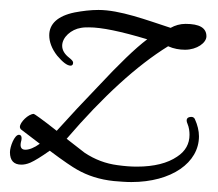

<svg xmlns="http://www.w3.org/2000/svg" viewBox="-33 -344 439 386"><path d="M382 -271C382 -288 368 -296 340 -296C329 -296 319 -293 310 -288C261 -304 208 -324 165 -324C149 -324 133 -322 117 -319C83 -312 66 -296 66 -273C66 -260 71 -246 82 -232C93 -219 102 -212 109 -212C112 -212 114 -214 114 -218C114 -221 111 -224 106 -228C97 -235 92 -243 92 -252C92 -269 110 -285 130 -288C135 -289 141 -289 146 -289C171 -289 210 -281 263 -265C239 -247 206 -215 164 -170C136 -141 108 -111 81 -81C52 -104 36 -115 35 -115C24 -115 7 -98 7 -89C7 -87 8 -85 9 -84L47 -55C36 -47 26 -43 18 -43C10 -43 7 -48 9 -58C12 -68 10 -73 5 -73C-4 -73 -13 -49 -13 -38C-13 -21 -5 -13 10 -13C15 -13 21 -14 28 -17C37 -21 50 -29 67 -41C95 -20 113 -8 122 -3C143 9 167 17 196 20C208 21 220 22 231 22C312 22 367 -17 367 -70C367 -81 364 -93 359 -104C358 -107 355 -109 352 -109C343 -109 340 -104 344 -95C347 -88 348 -80 348 -73C348 -55 340 -40 323 -29C304 -16 277 -9 242 -9C230 -9 217 -10 203 -12C180 -15 158 -23 137 -37L101 -65C174 -150 242 -212 305 -251C316 -246 328 -244 339 -244C363 -244 382 -258 382 -271Z"/></svg>

Font: AlexBrush
Style: Regular
Weight: 400
Designer: Robert E. Leuschke
Foundry: Robert E. Leuschke
Version: Version 1.001